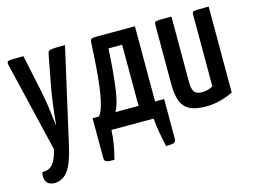

<svg xmlns="http://www.w3.org/2000/svg" viewBox="-95 -663 1352 1021"><g transform="rotate(-15 581.5 -152.5)"><path d="M89 195Q62 195 47.5 177.5Q33 160 40 122Q64 122 80.5 113.5Q97 105 109.5 82.5Q122 60 132 20L14 -476Q12 -488 14.5 -493Q17 -498 36.5 -499Q56 -500 103 -500L149 -283Q155 -252 160 -219.5Q165 -187 168 -159Q171 -131 173.5 -114Q176 -97 176 -97Q176 -97 177.5 -114Q179 -131 182 -158.5Q185 -186 189.5 -219Q194 -252 199 -283L235 -474Q237 -487 242 -492Q247 -497 267 -498.5Q287 -500 332 -500L213 26Q193 116 163.5 155.5Q134 195 89 195Z M428 158Q395 158 384 153.5Q373 149 373 132V-86H408Q417 -96 424.5 -115Q432 -134 439 -163.5Q446 -193 451.5 -235.5Q457 -278 461.5 -336.5Q466 -395 470 -473Q470 -492 477.5 -496Q485 -500 518 -500H717V-86H767V132Q767 149 756 153.5Q745 158 712 158Q703 116 696 77.5Q689 39 686 0H454Q452 39 445.5 77.5Q439 116 428 158ZM499 -86H626V-423H551Q545 -317 537.5 -251Q530 -185 521 -147Q512 -109 499 -86Z M973 10Q914 10 881.5 -8Q849 -26 836.5 -62Q824 -98 824 -151V-482Q824 -491 827.5 -494.5Q831 -498 851 -499Q871 -500 918 -500V-144Q918 -117 922.5 -100.5Q927 -84 939 -76.5Q951 -69 974 -69Q986 -69 1002 -72.5Q1018 -76 1032 -85V-482Q1032 -491 1035.5 -494.5Q1039 -498 1058 -499Q1077 -500 1123 -500V-27Q1095 -12 1055 -1Q1015 10 973 10Z"/></g></svg>

Font: Yanone Kaffeesatz Medium
Style: Regular
Weight: 500
Designer: Yanone (Cyrillic: Daniel Pouzeot, Huerta Tipografica, and Cyreal)
Foundry: Yanone
Version: Version 2.003